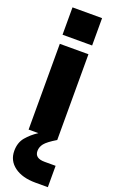

<svg xmlns="http://www.w3.org/2000/svg" viewBox="-184 -752 624 1052"><g transform="rotate(20 128.0 -226.0)"><path d="M42 -711.5H214.5V-552H42ZM212 0Q162 30 146.2 50Q130.5 70 130.5 93Q130.5 136 187.5 136H252V260.5H179.5Q102.5 260.5 56.8 226.8Q11 193 11 136Q11 88 37.2 56.5Q63.5 25 102 0H45V-500H212V0Z"/></g></svg>

Font: Overused Grotesk ExtraBold
Style: Regular
Weight: 800
Version: Version 0.004